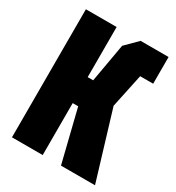

<svg xmlns="http://www.w3.org/2000/svg" viewBox="-169 -804 834 909"><g transform="rotate(30 248.0 -350.0)"><path d="M34 0V-700H202V-426H232L269 -636L333 -700H486V-554H415L376 -370L488 0H302L232 -284H202V0Z"/></g></svg>

Font: Tektur Condensed
Style: Bold
Weight: 700
Width: 3
Designer: Adam Jagosz
Foundry: Adam Jagosz
Version: Version 1.005;gftools[0.9.30]